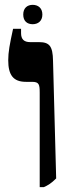

<svg xmlns="http://www.w3.org/2000/svg" viewBox="-20 -766 288 793"><path d="M115 -666C137 -666 155 -679 155 -706C155 -733 137 -746 115 -746C93 -746 76 -733 76 -706C76 -678 93 -666 115 -666ZM144 7H161C177 0 192 -9 212 -29L199 -515C198 -576 184 -592 141 -592H105C79 -592 67 -604 67 -629V-647H34C20 -583 14 -551 14 -517C14 -456 35 -428 87 -428H112C141 -428 144 -418 144 -383Z"/></svg>

Font: Noto Serif Hebrew Condensed Extra
Style: Regular
Weight: 800
Width: 3
Designer: Monotype Design Team
Foundry: Monotype Imaging Inc.
Version: Version 1.901